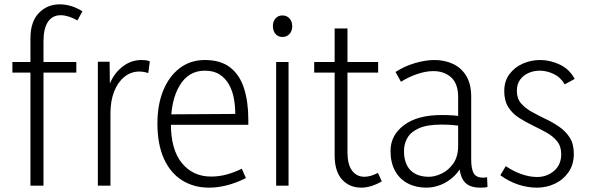

<svg xmlns="http://www.w3.org/2000/svg" viewBox="-20 -854 2710 883"><path d="M120 0V-678Q120 -754 158.5 -794Q197 -834 254 -834Q280 -834 306 -826.5Q332 -819 359 -802L336 -760Q315 -772 295.5 -778Q276 -784 259 -784Q221 -784 200.5 -753.5Q180 -723 180 -664V0ZM37 -520V-569H331V-520Z M430 0V-570H484L486 -420H470Q485 -493 529.5 -535.5Q574 -578 630 -578Q640 -578 649.5 -577Q659 -576 669 -572L662 -518Q640 -525 621 -525Q582 -525 551.5 -500Q521 -475 504.5 -432Q488 -389 488 -333V0Z M942 9Q871 9 817 -25Q763 -59 733.5 -125Q704 -191 704 -286Q704 -373 731 -438.5Q758 -504 807 -541Q856 -578 923 -578Q995 -578 1039 -543.5Q1083 -509 1102.5 -447Q1122 -385 1122 -305V-280H737L738 -328L1062 -330Q1062 -366 1055.5 -401.5Q1049 -437 1033 -465.5Q1017 -494 990 -511.5Q963 -529 922 -529Q848 -529 807 -462Q766 -395 766 -283Q766 -166 816.5 -104Q867 -42 951 -42Q986 -42 1020.5 -51Q1055 -60 1092 -78L1111 -35Q1067 -13 1024.5 -2Q982 9 942 9Z M1250 0V-569H1307V0ZM1279 -684Q1259 -684 1247 -698Q1235 -712 1235 -734Q1235 -755 1247 -769Q1259 -783 1279 -783Q1299 -783 1311.5 -769Q1324 -755 1324 -734Q1324 -712 1311.5 -698Q1299 -684 1279 -684Z M1642 9Q1587 9 1553 -28.5Q1519 -66 1519 -140V-723H1578V-154Q1578 -98 1599 -69.5Q1620 -41 1656 -41Q1670 -41 1685.5 -45.5Q1701 -50 1718 -59L1736 -20Q1710 -5 1686.5 2Q1663 9 1642 9ZM1425 -520V-569H1719V-520Z M2091 -115 2112 -110Q2096 -70 2068 -43.5Q2040 -17 2007 -4Q1974 9 1941 9Q1893 9 1855.5 -10.5Q1818 -30 1797 -68Q1776 -106 1776 -160Q1776 -232 1838 -278.5Q1900 -325 2011 -325Q2038 -325 2062 -323.5Q2086 -322 2109 -317V-273Q2084 -277 2061.5 -279Q2039 -281 2010 -281Q1945 -281 1907.5 -264.5Q1870 -248 1854 -220.5Q1838 -193 1838 -160Q1838 -101 1868 -71Q1898 -41 1953 -41Q1980 -41 2011.5 -56Q2043 -71 2065 -102.5Q2087 -134 2087 -184V-407Q2087 -469 2055 -498Q2023 -527 1973 -527Q1939 -527 1900 -514Q1861 -501 1824 -478L1799 -523Q1841 -550 1889 -564Q1937 -578 1978 -578Q2025 -578 2063.5 -560Q2102 -542 2124.5 -504.5Q2147 -467 2147 -410V-121Q2147 -79 2158 -58Q2169 -37 2202 -37Q2207 -37 2211 -37.5Q2215 -38 2220 -39L2222 6Q2214 8 2205.5 8.5Q2197 9 2189 9Q2135 9 2113 -21.5Q2091 -52 2091 -115Z M2449 9Q2406 9 2362.5 -5.5Q2319 -20 2281 -48L2306 -90Q2341 -66 2378.5 -53Q2416 -40 2450 -40Q2495 -40 2528 -68Q2561 -96 2561 -145Q2561 -181 2542 -204.5Q2523 -228 2493 -244.5Q2463 -261 2430 -277Q2397 -293 2366.5 -312.5Q2336 -332 2317.5 -361.5Q2299 -391 2299 -435Q2299 -481 2323 -513Q2347 -545 2384.5 -561.5Q2422 -578 2464 -578Q2510 -578 2554.5 -557Q2599 -536 2623 -491L2577 -466Q2558 -499 2526 -514Q2494 -529 2462 -529Q2435 -529 2411 -518.5Q2387 -508 2372 -487.5Q2357 -467 2357 -436Q2357 -401 2376 -379Q2395 -357 2425 -340Q2455 -323 2488 -307.5Q2521 -292 2551 -271.5Q2581 -251 2600 -221.5Q2619 -192 2619 -147Q2619 -97 2594.5 -62Q2570 -27 2531.5 -9Q2493 9 2449 9Z"/></svg>

Font: Yaldevi ExtraLight Light
Style: Regular
Weight: 300
Version: Version 1.100